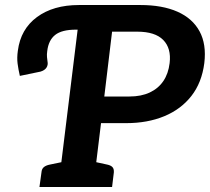

<svg xmlns="http://www.w3.org/2000/svg" viewBox="-20 -744 835 764"><path d="M212 0 301 -724H539Q626 -724 686 -697.5Q746 -671 774 -619.5Q802 -568 793 -493Q783 -415 741.5 -362Q700 -309 633.5 -281.5Q567 -254 482 -254H382L351 0ZM395 -360H495Q542 -360 576 -376Q610 -392 630 -421.5Q650 -451 655 -493Q662 -552 629.5 -585Q597 -618 526 -618H426ZM137 0 145 -58Q146 -72 154.5 -79Q163 -86 178 -89L236 -101L237 0ZM326 0 352 -101 407 -89Q421 -86 427.5 -79Q434 -72 433 -58L426 0ZM59 -442Q53 -468 50 -491Q47 -514 51 -542Q62 -628 127 -676Q192 -724 294 -724H301L289 -626H282Q226 -626 199.5 -605Q173 -584 168 -541Q166 -528 167 -517Q168 -506 169 -500Q172 -486 165 -475Q158 -464 141 -459Z"/></svg>

Font: Aleo
Style: Bold Italic
Weight: 700
Italic angle: -7°
Version: Version 2.001;gftools[0.9.29]